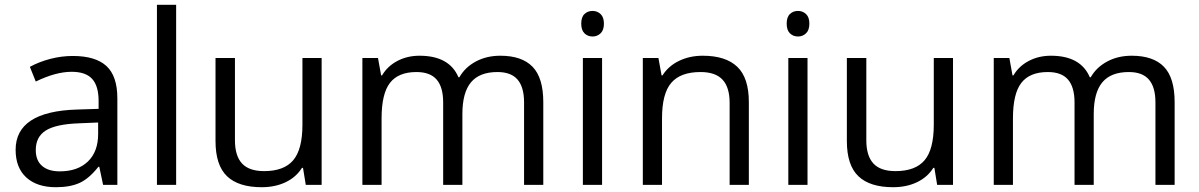

<svg xmlns="http://www.w3.org/2000/svg" viewBox="-20 -780 5057 810"><path d="M415 0 398.9 -76.2H395Q355 -25.9 315.2 -8.1Q275.4 9.8 215.8 9.8Q136.2 9.8 91.1 -31.2Q45.9 -72.3 45.9 -147.9Q45.9 -310.1 305.2 -317.9L396 -320.8V-354Q396 -417 368.9 -447Q341.8 -477.1 282.2 -477.1Q215.3 -477.1 130.9 -436L106 -498Q145.5 -519.5 192.6 -531.7Q239.7 -543.9 287.1 -543.9Q382.8 -543.9 429 -501.5Q475.1 -459 475.1 -365.2V0ZM231.9 -57.1Q307.6 -57.1 350.8 -98.6Q394 -140.1 394 -214.8V-263.2L313 -259.8Q216.3 -256.3 173.6 -229.7Q130.9 -203.1 130.9 -147Q130.9 -103 157.5 -80.1Q184.1 -57.1 231.9 -57.1Z M723.1 0H642.1V-759.8H723.1Z M971.2 -535.2V-188Q971.2 -122.6 1001 -90.3Q1030.8 -58.1 1094.2 -58.1Q1178.2 -58.1 1217 -104Q1255.9 -149.9 1255.9 -253.9V-535.2H1336.9V0H1270L1258.3 -71.8H1253.9Q1229 -32.2 1184.8 -11.2Q1140.6 9.8 1084 9.8Q986.3 9.8 937.7 -36.6Q889.2 -83 889.2 -185.1V-535.2Z M2190.9 0V-348.1Q2190.9 -412.1 2163.6 -444.1Q2136.2 -476.1 2078.6 -476.1Q2002.9 -476.1 1966.8 -432.6Q1930.7 -389.2 1930.7 -298.8V0H1849.6V-348.1Q1849.6 -412.1 1822.3 -444.1Q1794.9 -476.1 1736.8 -476.1Q1660.6 -476.1 1625.2 -430.4Q1589.8 -384.8 1589.8 -280.8V0H1508.8V-535.2H1574.7L1587.9 -461.9H1591.8Q1614.7 -501 1656.5 -522.9Q1698.2 -544.9 1750 -544.9Q1875.5 -544.9 1914.1 -454.1H1918Q1941.9 -496.1 1987.3 -520.5Q2032.7 -544.9 2090.8 -544.9Q2181.6 -544.9 2226.8 -498.3Q2272 -451.7 2272 -349.1V0Z M2520 0H2439V-535.2H2520ZM2432.1 -680.2Q2432.1 -708 2445.8 -720.9Q2459.5 -733.9 2480 -733.9Q2499.5 -733.9 2513.7 -720.7Q2527.8 -707.5 2527.8 -680.2Q2527.8 -652.8 2513.7 -639.4Q2499.5 -626 2480 -626Q2459.5 -626 2445.8 -639.4Q2432.1 -652.8 2432.1 -680.2Z M3058.1 0V-346.2Q3058.1 -411.6 3028.3 -443.8Q2998.5 -476.1 2935.1 -476.1Q2851.1 -476.1 2812 -430.7Q2772.9 -385.3 2772.9 -280.8V0H2691.9V-535.2H2757.8L2771 -461.9H2774.9Q2799.8 -501.5 2844.7 -523.2Q2889.6 -544.9 2944.8 -544.9Q3041.5 -544.9 3090.3 -498.3Q3139.2 -451.7 3139.2 -349.1V0Z M3386.7 0H3305.7V-535.2H3386.7ZM3298.8 -680.2Q3298.8 -708 3312.5 -720.9Q3326.2 -733.9 3346.7 -733.9Q3366.2 -733.9 3380.4 -720.7Q3394.5 -707.5 3394.5 -680.2Q3394.5 -652.8 3380.4 -639.4Q3366.2 -626 3346.7 -626Q3326.2 -626 3312.5 -639.4Q3298.8 -652.8 3298.8 -680.2Z M3634.8 -535.2V-188Q3634.8 -122.6 3664.6 -90.3Q3694.3 -58.1 3757.8 -58.1Q3841.8 -58.1 3880.6 -104Q3919.4 -149.9 3919.4 -253.9V-535.2H4000.5V0H3933.6L3921.9 -71.8H3917.5Q3892.6 -32.2 3848.4 -11.2Q3804.2 9.8 3747.6 9.8Q3649.9 9.8 3601.3 -36.6Q3552.7 -83 3552.7 -185.1V-535.2Z M4854.5 0V-348.1Q4854.5 -412.1 4827.1 -444.1Q4799.8 -476.1 4742.2 -476.1Q4666.5 -476.1 4630.4 -432.6Q4594.2 -389.2 4594.2 -298.8V0H4513.2V-348.1Q4513.2 -412.1 4485.8 -444.1Q4458.5 -476.1 4400.4 -476.1Q4324.2 -476.1 4288.8 -430.4Q4253.4 -384.8 4253.4 -280.8V0H4172.4V-535.2H4238.3L4251.5 -461.9H4255.4Q4278.3 -501 4320.1 -522.9Q4361.8 -544.9 4413.6 -544.9Q4539.1 -544.9 4577.6 -454.1H4581.5Q4605.5 -496.1 4650.9 -520.5Q4696.3 -544.9 4754.4 -544.9Q4845.2 -544.9 4890.4 -498.3Q4935.5 -451.7 4935.5 -349.1V0Z"/></svg>

Font: CAA NEO Sans
Style: Regular
Weight: 400
Version: Version 1.10